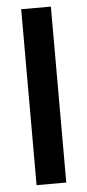

<svg xmlns="http://www.w3.org/2000/svg" viewBox="-53 -754 357 786"><g transform="rotate(-5 126.0 -361.5)"><path d="M65 0V-723H187V0Z"/></g></svg>

Font: Archivo Variable SemiBold
Style: Regular
Weight: 600
Designer: Hector Gatti
Foundry: Omnibus-Type
Version: Version 2.001